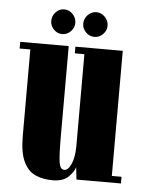

<svg xmlns="http://www.w3.org/2000/svg" viewBox="-50 -707 569 759"><g transform="rotate(5 234.0 -327.5)"><path d="M187 11Q148 11 118.2 -2.5Q88.5 -16 71.5 -51.8Q54.5 -87.5 54.5 -154V-496.5H12V-523H204.5V-171.5Q204.5 -90 208.8 -62Q213 -34 229.5 -34Q245 -34 257 -61Q269 -88 269 -133V-496.5H231V-523H419V-26.5H457.5V0H281L275.5 -49Q271 -31 249.8 -10Q228.5 11 187 11ZM302.5 -568Q282.5 -568 268.2 -582.5Q254 -597 254 -616Q254 -636.5 268.2 -651.2Q282.5 -666 302.5 -666Q321.5 -666 336 -651.2Q350.5 -636.5 350.5 -616Q350.5 -597 336 -582.5Q321.5 -568 302.5 -568ZM174 -568Q155 -568 141 -582.5Q127 -597 127 -616Q127 -636.5 141 -651.2Q155 -666 174 -666Q194 -666 208.2 -651.2Q222.5 -636.5 222.5 -616Q222.5 -597 208.2 -582.5Q194 -568 174 -568Z"/></g></svg>

Font: Imbue 50pt Black
Style: Regular
Weight: 900
Designer: Tyler Finck
Foundry: Etcetera Type Company
Version: Version 1.102; ttfautohint (v1.8.3)